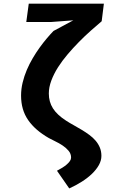

<svg xmlns="http://www.w3.org/2000/svg" viewBox="-20 -770 690 1048"><path d="M547 -750 535 -654Q507 -630.5 474.8 -601.8Q442.5 -573 410.5 -540.5Q378.5 -508 348.8 -473Q319 -438 296.2 -402Q273.5 -366 260 -329.8Q246.5 -293.5 246.5 -259.5Q246.5 -214 269 -178.5Q291.5 -143 340.5 -111.5Q361.5 -98 383.8 -85.8Q406 -73.5 427.5 -60.5Q449 -47.5 468.2 -33.2Q487.5 -19 502 -2Q516.5 15 525 35.5Q533.5 56 533.5 81Q533.5 106 519.8 130.8Q506 155.5 482.5 178.2Q459 201 426.8 221.5Q394.5 242 358 258.5L291 162Q306.5 154 320.5 145.2Q334.5 136.5 345 127.2Q355.5 118 361.8 108.8Q368 99.5 368 90Q368 69 354.2 52.8Q340.5 36.5 321.2 23.8Q302 11 281.2 1.2Q260.5 -8.5 246.5 -16.5Q172 -59 133.5 -114.8Q95 -170.5 95 -248Q95 -284 103.5 -319.2Q112 -354.5 126.2 -388Q140.5 -421.5 158.8 -452.5Q177 -483.5 196.8 -510.8Q216.5 -538 236 -561Q255.5 -584 272 -601L380 -659L259.5 -650H123.5L137 -750Z"/></svg>

Font: B612 Mono
Style: Bold
Weight: 700
Version: Version 1.005